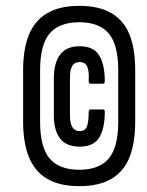

<svg xmlns="http://www.w3.org/2000/svg" viewBox="-20 -630 502 656"><path d="M251 6Q183 6 140.5 -19.5Q98 -45 78.5 -94Q59 -143 59 -215V-389Q59 -462 78.5 -510.5Q98 -559 140.5 -584.5Q183 -610 251 -610Q319 -610 361.5 -584.5Q404 -559 423 -510.5Q442 -462 442 -389V-215Q442 -143 423 -94Q404 -45 361.5 -19.5Q319 6 251 6ZM251 -50Q319 -50 351.5 -88.5Q384 -127 384 -214V-390Q384 -477 351.5 -515.5Q319 -554 251 -554Q182 -554 149.5 -515.5Q117 -477 117 -390V-214Q117 -127 149.5 -88.5Q182 -50 251 -50ZM252 -129Q207 -129 185.5 -156.5Q164 -184 164 -236V-363Q164 -415 185.5 -443.5Q207 -472 252 -472Q300 -472 319 -440.5Q338 -409 338 -353Q338 -348 336.5 -346Q335 -344 331 -344H290Q283 -344 283 -353Q285 -387 278 -402.5Q271 -418 252 -418Q235 -418 227 -405Q219 -392 219 -364V-236Q219 -182 252 -182Q271 -182 277 -198Q283 -214 283 -247Q283 -256 290 -256H331Q335 -256 336.5 -254.5Q338 -253 338 -247Q338 -191 319 -160Q300 -129 252 -129Z"/></svg>

Font: Sofia Sans Extra Condensed
Style: Bold Italic
Weight: 700
Italic angle: -9°
Designer: Botio Nikoltchev, Ani Petrova
Foundry: lettersoup
Version: Version 4.101